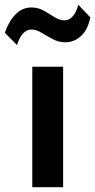

<svg xmlns="http://www.w3.org/2000/svg" viewBox="-60 -777 395 797"><path d="M74 0V-500H202V0ZM10.5 -590 -40 -641Q-22.5 -690.5 5.2 -718.2Q33 -746 70.5 -746Q98.5 -746 121.8 -732.8Q145 -719.5 166.2 -706Q187.5 -692.5 208.5 -692.5Q227 -692.5 241.8 -709Q256.5 -725.5 265 -757L315 -705Q305.5 -655 277 -628.2Q248.5 -601.5 211 -601.5Q183 -601.5 158.5 -614.8Q134 -628 112.2 -641.2Q90.5 -654.5 70 -654.5Q51.5 -654.5 36.2 -638.8Q21 -623 10.5 -590Z"/></svg>

Font: Geologica Medium
Style: Regular
Weight: 500
Designer: Sindre Bremnes, Frode Helland
Foundry: Monokrom Skriftforlag AS
Version: Version 1.010;gftools[0.9.28]